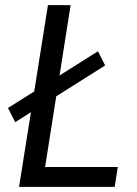

<svg xmlns="http://www.w3.org/2000/svg" viewBox="-20 -725 531 745"><path d="M54 0 166 -705H254L155 -77H437L425 0ZM39 -251 11 -306 360 -526 388 -471Z"/></svg>

Font: Nunito Sans 10pt Condensed Medium
Style: Italic
Weight: 500
Width: 3
Italic angle: -9°
Designer: Vernon Adams
Foundry: Vernon Adams
Version: Version 3.101;gftools[0.9.27]